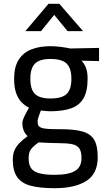

<svg xmlns="http://www.w3.org/2000/svg" viewBox="-20 -752 557 1006"><path d="M266 234Q188 234 140 221Q92 208 69.5 175Q47 142 47 85Q47 56 56 35.5Q65 15 82 -2.5Q99 -20 125 -39Q112 -49 104.5 -67.5Q97 -86 97 -109Q97 -116 102.5 -130Q108 -144 116.5 -159.5Q125 -175 132 -188Q111 -198 93.5 -215.5Q76 -233 65 -263Q54 -293 54 -339Q54 -401 77.5 -438.5Q101 -476 144 -493Q187 -510 244 -510Q271 -510 301 -506Q331 -502 348 -498L499 -501V-432L407 -434Q421 -420 430 -397.5Q439 -375 439 -339Q439 -273 417 -236Q395 -199 351.5 -184Q308 -169 242 -169Q235 -169 218.5 -170.5Q202 -172 194 -173Q189 -160 183 -142.5Q177 -125 177 -119Q177 -104 180.5 -96Q184 -88 196 -83Q208 -78 232 -76.5Q256 -75 298 -75Q369 -75 412 -63Q455 -51 473.5 -19.5Q492 12 492 72Q492 158 432.5 196Q373 234 266 234ZM266 164Q339 164 373 143.5Q407 123 407 77Q407 42 395.5 25.5Q384 9 358 3.5Q332 -2 288 -2Q278 -2 262.5 -2.5Q247 -3 230.5 -3.5Q214 -4 200.5 -5Q187 -6 182 -6Q163 8 151 20Q139 32 134.5 45Q130 58 130 77Q130 108 141.5 127Q153 146 183 155Q213 164 266 164ZM244 -236Q304 -236 329 -259.5Q354 -283 354 -339Q354 -395 329 -419Q304 -443 244 -443Q188 -443 163.5 -419Q139 -395 139 -339Q139 -283 163.5 -259.5Q188 -236 244 -236ZM113 -589 234 -732H291L415 -589H334L264 -674L195 -589Z"/></svg>

Font: Cairo Play Medium
Style: Regular
Weight: 500
Version: Version 3.119